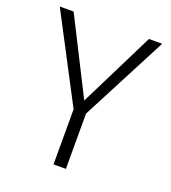

<svg xmlns="http://www.w3.org/2000/svg" viewBox="-127 -779 777 874"><g transform="rotate(20 261.5 -342.5)"><path d="M292 -268V0H232V-267L13 -685H80L264 -321L445 -685H509Z"/></g></svg>

Font: Fira Sans Light
Style: Regular
Weight: 300
Designer: bBox Type GmbH & Carrois Corporate GbR & Edenspiekermann AG
Foundry: bBox Type GmbH & Carrois Corporate GbR & Edenspiekermann AG
Version: Version 4.301